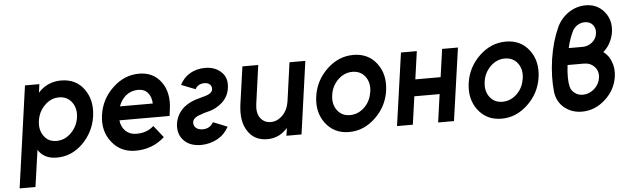

<svg xmlns="http://www.w3.org/2000/svg" viewBox="-53 -914 4282 1316"><g transform="rotate(-5 2087.5 -256.0)"><path d="M231 -500 223 -441Q227 -446 231 -450Q235 -454 239 -458Q298 -512 381 -512Q483 -512 538 -436Q594 -360 579 -250Q564 -142 486 -64Q409 12 307 12Q230 12 189 -38Q186 -42 183.5 -45.5Q181 -49 179 -53L143 200H34L132 -500ZM315 -102Q372 -102 416 -146Q459 -189 468 -250Q477 -311 445 -355Q413 -398 357 -398Q301 -398 258 -355Q215 -313 206 -250Q197 -188 228 -145Q258 -102 315 -102Z M1101 -205 1107 -250Q1123 -363 1070 -437Q1016 -512 918 -512Q815 -512 736 -436Q655 -360 640 -250Q625 -141 686 -65Q746 12 849 12Q966 12 1049 -64L984 -146Q937 -103 865 -103Q818 -103 787 -134Q774 -148 766 -166Q758 -184 756 -205ZM900 -402Q946 -402 969 -373Q992 -345 994 -300H768Q784 -344 816 -372Q854 -402 900 -402Z M1198 -410Q1234 -396 1254 -388Q1274 -380 1282.5 -377Q1291 -374 1293 -373Q1295 -372 1295 -372Q1303 -389 1320 -399Q1336 -408 1358 -408Q1384 -408 1397 -394Q1410 -381 1407 -360Q1402 -333 1357 -320Q1346 -317 1336.5 -314.5Q1327 -312 1318 -309Q1253 -294 1211 -260Q1157 -215 1147 -147Q1138 -72 1186 -27Q1227 12 1301 12Q1361 11 1413 -17Q1464 -46 1491 -97Q1455 -112 1434.5 -120Q1414 -128 1405.5 -131.5Q1397 -135 1395 -135.5Q1393 -136 1393 -136Q1369 -94 1320 -94Q1289 -94 1272 -110Q1255 -127 1259 -151Q1264 -181 1318 -197Q1327 -201 1337.5 -204Q1348 -207 1359 -210Q1392 -217 1418.5 -231Q1445 -245 1466 -264Q1487 -284 1499.5 -308Q1512 -332 1516 -361Q1526 -430 1484 -470Q1442 -511 1374 -512Q1313 -512 1267 -485Q1223 -459 1198 -410Z M1628 -500 1591 -238Q1584 -183 1591 -138Q1598 -93 1621 -58Q1666 12 1755 12Q1829 12 1881 -39Q1885 -42 1888 -45.5Q1891 -49 1895 -53L1887 0H1991L2061 -500H1952L1915 -234Q1906 -175 1870 -139Q1834 -103 1789 -103Q1743 -103 1717 -139Q1692 -174 1700 -234L1737 -500Z M2392 -512Q2290 -512 2210 -436Q2129 -359 2114 -250Q2099 -141 2157 -65Q2216 12 2318 12Q2420 12 2500 -65Q2580 -141 2595 -250Q2610 -360 2552 -436Q2494 -512 2392 -512ZM2375 -397Q2432 -397 2464 -354Q2495 -312 2486 -250Q2481 -219 2469 -193.5Q2457 -168 2435 -146Q2391 -103 2334 -103Q2278 -103 2246 -146Q2215 -189 2224 -250Q2228 -281 2241 -307Q2254 -333 2275 -354Q2319 -397 2375 -397Z M2648 0H2757L2784 -193H2958L2931 0H3040L3111 -500H3002L2975 -308H2801L2828 -500H2719Z M3441 -512Q3339 -512 3259 -436Q3178 -359 3163 -250Q3148 -141 3206 -65Q3265 12 3367 12Q3469 12 3549 -65Q3629 -141 3644 -250Q3659 -360 3601 -436Q3543 -512 3441 -512ZM3424 -397Q3481 -397 3513 -354Q3544 -312 3535 -250Q3530 -219 3518 -193.5Q3506 -168 3484 -146Q3440 -103 3383 -103Q3327 -103 3295 -146Q3264 -189 3273 -250Q3277 -281 3290 -307Q3303 -333 3324 -354Q3368 -397 3424 -397Z M4007 -712Q3945 -712 3889 -675Q3834 -637 3807 -576Q3766 -487 3747 -365Q3738 -303 3736.5 -246Q3735 -189 3741 -136Q3751 -69 3800 -29Q3851 12 3920 12Q4010 12 4081 -53Q4152 -117 4165 -209Q4173 -267 4152 -316Q4144 -336 4131.5 -352.5Q4119 -369 4101 -382Q4114 -394 4125.5 -407.5Q4137 -421 4145 -436Q4166 -473 4172 -514Q4183 -597 4135 -654Q4087 -712 4007 -712ZM3991 -597Q4027 -597 4047 -573Q4067 -547 4062 -513Q4057 -477 4029 -454Q3999 -430 3964 -430H3867Q3875 -466 3886 -496Q3897 -526 3907 -545Q3913 -557 3922 -566.5Q3931 -576 3942 -583Q3966 -597 3991 -597ZM3849 -315H3962Q4006 -315 4034 -285Q4062 -255 4056 -210Q4050 -165 4015 -134Q3980 -103 3936 -103Q3905 -103 3881 -121Q3869 -130 3861 -141.5Q3853 -153 3850 -167Q3844 -192 3843.5 -229Q3843 -266 3849 -315Z"/></g></svg>

Font: Unageo
Style: SemiBold-Italic
Weight: 600
Designer: Richard Sepsi
Foundry: Richard Sepsi
Version: Version 2.000